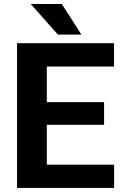

<svg xmlns="http://www.w3.org/2000/svg" viewBox="-20 -923 602 943"><path d="M540.5 -114.3V0H63.5V-710.9H540V-596.2H210V-421.4H491.2V-310.1H210V-114.3ZM283.7 -903.3 379.9 -752.9H264.6L130.9 -903.3Z"/></svg>

Font: Vazirmatn RD FD
Style: Bold
Weight: 700
Designer: Saber Rastikerdar
Foundry: Saber Rastikerdar
Version: Version 33.003